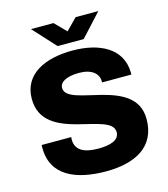

<svg xmlns="http://www.w3.org/2000/svg" viewBox="-128 -977 952 1088"><g transform="rotate(-15 348.5 -432.5)"><path d="M156 -877 277 -745H430L551 -877H418L353 -811L288 -877ZM360 12C530 12 657 -52 657 -216C657 -467 240 -392 240 -509C240 -544 281 -567 355 -567C428 -567 467 -533 467 -488V-481H639V-493C637 -636 508 -699 351 -699C191 -699 58 -639 58 -493C58 -232 474 -312 474 -188C474 -141 422 -124 350 -124C270 -124 217 -148 217 -212C217 -216 218 -223 218 -227H45C44 -223 44 -216 44 -210C44 -44 187 12 360 12Z"/></g></svg>

Font: Archivo ExtraBold
Style: Regular
Weight: 800
Designer: Hector Gatti
Foundry: Omnibus-Type
Version: Version 2.001